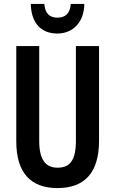

<svg xmlns="http://www.w3.org/2000/svg" viewBox="-20 -949 587 979"><path d="M410 -929H341C337 -880 313 -859 273 -859C232 -859 210 -881 206 -929H137C139 -829 192 -778 272 -778C352 -778 409 -836 410 -929ZM485 -231V-714H367V-232C367 -132 337 -94 274 -94C213 -94 180 -133 180 -231V-714H63V-229C63 -67 137 10 273 10C411 10 485 -68 485 -231Z"/></svg>

Font: Noto Sans Khmer ExtraCondensed SemiBold
Style: Regular
Weight: 600
Width: 2
Designer: Danh Hong and the Monotype Design Team
Foundry: Monotype Imaging Inc.
Version: Version 2.004